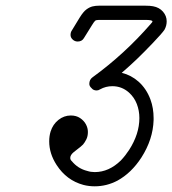

<svg xmlns="http://www.w3.org/2000/svg" viewBox="-20 -635 606 675"><path d="M516 -560Q515 -565 491 -565H328Q318 -565 314.5 -562Q311 -559 303 -546L275 -501Q268 -489 253 -489Q243 -489 235.5 -496Q228 -503 228 -512Q228 -521 232 -527Q260 -572 260 -573Q273 -594 284 -602Q295 -610 305.5 -612.5Q316 -615 328 -615H491Q508 -615 518 -613Q540 -609 553 -594Q566 -579 566 -560Q566 -544 558 -530Q549 -517 517.5 -484Q486 -451 461.5 -427.5Q437 -404 408 -379Q441 -371 467 -348Q495 -323 509 -285Q520 -255 520 -220V-213Q518 -145 477 -81Q442 -27 393 0Q355 20 313 20Q292 20 273 15Q214 -1 179 -55Q153 -95 153 -138Q153 -157 158 -173Q166 -198 185.5 -213.5Q205 -229 229 -229Q248 -229 261.5 -220Q275 -211 282 -198Q289 -185 289 -171Q289 -156 283.5 -145Q278 -134 272 -127Q264 -119 253 -111Q242 -103 239 -100Q227 -90 227 -80Q227 -74 231 -70Q231 -69 232 -69Q254 -42 287 -34Q299 -30 313 -30Q363 -30 405 -71Q421 -88 434 -108Q470 -164 470 -220Q470 -246 461 -269.5Q452 -293 433 -310Q408 -332 375 -332Q352 -332 332 -321Q326 -317 320 -317Q314 -317 309.5 -319Q305 -321 302 -325Q294 -332 294 -340Q294 -355 305 -363Q418 -445 510 -551Q516 -557 516 -560Z"/></svg>

Font: TT2020Base
Style: Italic
Weight: 400
Italic angle: -15°
Version: Version 0.2.000